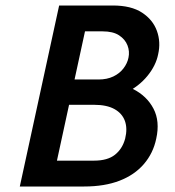

<svg xmlns="http://www.w3.org/2000/svg" viewBox="-20 -678 635 698"><path d="M52 0 195 -658H390Q457 -658 496.5 -632Q536 -606 550.5 -565.5Q565 -525 555 -481Q547 -440 516 -402Q485 -364 437 -340.5Q389 -317 330 -317L344 -380Q413 -380 463.5 -354.5Q514 -329 538 -283Q562 -237 548 -174Q537 -121 503 -81.5Q469 -42 414.5 -21Q360 0 286 0ZM187 -94H322Q371 -94 398 -115.5Q425 -137 435 -174Q444 -211 434 -238.5Q424 -266 396 -281.5Q368 -297 322 -297H191L212 -389H338Q369 -389 392 -400Q415 -411 429 -429.5Q443 -448 447 -468Q452 -491 443.5 -513Q435 -535 413 -549.5Q391 -564 353 -564H289Z"/></svg>

Font: Ysabeau Office
Style: Bold Italic
Weight: 700
Italic angle: -12°
Designer: Christian Thalmann (Catharsis Fonts)
Version: Version 2.001;gftools[0.9.30]; featfreeze: tnum,lnum,ss02